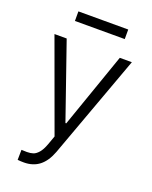

<svg xmlns="http://www.w3.org/2000/svg" viewBox="-163 -781 843 1068"><g transform="rotate(20 258.5 -247.0)"><path d="M76.2 197.3 77.1 137.7 109.4 138.7Q130.4 138.7 146 133.5Q161.6 128.4 177.2 110.6Q192.9 92.8 206.1 56.6L224.6 4.9L29.3 -530.3H101.6L255.9 -85.9H260.7L416 -530.3H487.3L263.7 82Q241.7 141.1 204.6 170.2Q167.5 199.2 113.3 199.2Q93.8 199.2 76.2 197.3ZM406.2 -637.7H111.3V-694.3H406.2Z"/></g></svg>

Font: Pretendard JP Light
Style: Regular
Weight: 300
Designer: Base glyphs from Inter by Rasmus Andersson; Hangeul glyphs from Noto Sans CJK(Source Han Sans) by Jang Soo-young and Kan
Foundry: Kil Hyung-jin
Version: Version 1.309